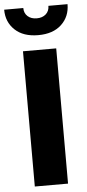

<svg xmlns="http://www.w3.org/2000/svg" viewBox="-65 -956 450 990"><g transform="rotate(-5 160.0 -461.0)"><path d="M74 -700H246V0H74ZM-4 -922H95Q95 -895 113 -879Q131 -863 160 -863Q189 -863 207 -879Q225 -895 225 -922H324Q324 -858 280.5 -817Q237 -776 160 -776Q83 -776 39.5 -817Q-4 -858 -4 -922Z"/></g></svg>

Font: renner_700bold
Style: Bold
Weight: 700
Version: Version 003.000 ; ttfautohint (v0.97) -l 8 -r 50 -G 200 -x 1